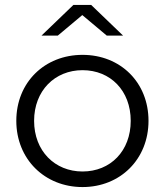

<svg xmlns="http://www.w3.org/2000/svg" viewBox="-20 -752 667 777"><path d="M314 5C467 5 581 -108 581 -263C581 -419 467 -530 314 -530C161 -530 46 -419 46 -263C46 -108 161 5 314 5ZM314 -468C427 -468 509 -385 509 -263C509 -141 427 -58 314 -58C202 -58 118 -141 118 -263C118 -385 202 -468 314 -468ZM148 -608H214L313 -691L412 -608H478L349 -732H277Z"/></svg>

Font: Malon Grotesk
Style: Regular
Weight: 400
Designer: Julieta Ulanovsky
Foundry: Julieta Ulanovsky
Version: Version 7.200